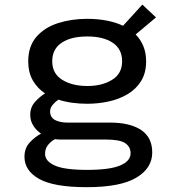

<svg xmlns="http://www.w3.org/2000/svg" viewBox="-20 -592 750 816"><path d="M351 -151Q318.5 -151 287.2 -155.2Q256 -159.5 228 -168.5Q214 -158.5 203.5 -146Q193 -133.5 193 -118.5Q193 -93 213.8 -82Q234.5 -71 267.5 -71H447.5Q532.5 -71 579.8 -39.5Q627 -8 627 56Q627 123 559.2 163.2Q491.5 203.5 348.5 203.5Q209 203.5 146.5 168.5Q84 133.5 84 74.5Q84 37 106.8 13Q129.5 -11 154.5 -24Q134 -38 121.2 -58.5Q108.5 -79 108.5 -104.5Q108.5 -136 128.5 -158.5Q148.5 -181 171.5 -195Q139 -216.5 119.5 -250.2Q100 -284 100 -331Q100 -395.5 134.8 -435.5Q169.5 -475.5 226.8 -493.8Q284 -512 351 -512Q393 -512 432 -504.8Q471 -497.5 503 -482.5L585 -572.5L643 -518L556.5 -445.5Q577.5 -424.5 589.2 -396Q601 -367.5 601 -331Q601 -282 579.8 -247.8Q558.5 -213.5 522.8 -192Q487 -170.5 442.2 -160.8Q397.5 -151 351 -151ZM351 -226.5Q414 -226.5 456.5 -252.8Q499 -279 499 -331.5Q499 -383.5 459.2 -410.2Q419.5 -437 351 -437Q281.5 -437 241.8 -410.2Q202 -383.5 202 -331.5Q202 -279 244.5 -252.8Q287 -226.5 351 -226.5ZM171.5 62Q171.5 92.5 212.2 111.2Q253 130 350.5 130Q446.5 130 490.8 111.2Q535 92.5 535 59.5Q535 32 512.2 16.5Q489.5 1 429 1H235.5Q224.5 1 213.5 -0.5Q196 9 183.8 24.5Q171.5 40 171.5 62Z"/></svg>

Font: League Mono
Style: Regular
Weight: 400
Width: 6
Designer: Tyler Finck
Foundry: The League of Moveable Type / Tyler Finck
Version: Version 2.300;RELEASE